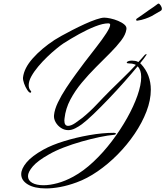

<svg xmlns="http://www.w3.org/2000/svg" viewBox="-20 -716 928 1077"><path d="M238 341Q173 341 136 318.5Q99 296 99 261Q99 231 129 195Q159 159 224 123Q271 97 339 76Q407 55 481 42Q555 29 619 29Q630 29 630 34Q630 38 622 40Q586 43 538 53Q490 63 437.5 78Q385 93 337 111.5Q289 130 253 151Q191 186 164 217.5Q137 249 137 272Q137 296 160.5 309.5Q184 323 224 323Q259 323 302 311.5Q345 300 391 275Q448 244 503.5 192Q559 140 607.5 76Q656 12 693 -54Q730 -120 751 -180Q772 -240 772 -284Q772 -324 752 -344Q720 -305 677.5 -257Q635 -209 590 -162Q545 -115 505.5 -77Q466 -39 439 -19Q423 -7 402.5 3.5Q382 14 363 14Q341 14 322 1.5Q303 -11 292 -30.5Q281 -50 283 -70Q286 -102 305 -141.5Q324 -181 351 -222Q378 -263 405.5 -300.5Q433 -338 454 -366Q487 -409 520.5 -452Q554 -495 576 -529Q598 -563 598 -577Q598 -585 587 -585Q558 -585 514.5 -568Q471 -551 424 -525Q377 -499 335 -472Q320 -462 295.5 -442Q271 -422 244.5 -396.5Q218 -371 194.5 -343Q171 -315 156 -288Q141 -261 141 -238Q141 -219 152 -207Q155 -204 155 -201Q155 -196 150 -196Q143 -196 132.5 -212Q122 -228 115 -248Q108 -268 109 -281Q115 -334 164 -389Q213 -444 286 -492Q298 -500 325 -515Q352 -530 386 -547.5Q420 -565 455 -581Q490 -597 519.5 -607Q549 -617 565 -617Q578 -617 599.5 -612.5Q621 -608 642.5 -599Q664 -590 678 -578Q692 -566 689 -551Q685 -522 659.5 -488.5Q634 -455 597 -418Q560 -381 518.5 -339.5Q477 -298 439 -252.5Q401 -207 374.5 -157Q348 -107 342 -52Q342 -49 341.5 -46Q341 -43 341 -40Q341 -10 362 -10Q379 -10 403 -26.5Q427 -43 442 -55Q485 -90 523 -130.5Q561 -171 600 -210Q635 -245 671.5 -280Q708 -315 742 -352Q726 -360 706 -360Q691 -360 691 -365Q691 -369 699 -372.5Q707 -376 720 -376Q727 -376 737.5 -374.5Q748 -373 756 -368Q765 -378 774.5 -388Q784 -398 792 -408Q795 -411 799.5 -412Q804 -413 802 -409Q796 -400 787 -387.5Q778 -375 766 -361Q768 -360 770 -358Q799 -327 812.5 -290.5Q826 -254 826 -213Q826 -154 801.5 -90.5Q777 -27 735 35Q693 97 639.5 151Q586 205 527 245.5Q468 286 410 307Q361 325 317.5 333Q274 341 238 341ZM750 -600Q742 -600 744 -607Q745 -609 746.5 -611Q748 -613 751 -614Q761 -621 782 -635.5Q803 -650 815 -659Q829 -668 843 -678Q857 -688 866 -695Q868 -695 868.5 -695.5Q869 -696 870 -696Q875 -695 881.5 -685Q888 -675 888 -667Q888 -659 881 -655Q869 -648 858.5 -642Q848 -636 831 -626Q818 -619 795.5 -611Q773 -603 750 -600Z"/></svg>

Font: The Nautigal
Style: Bold
Weight: 700
Designer: Robert E. Leuschke
Foundry: Robert E. Leuschke
Version: Version 1.100; ttfautohint (v1.8.3)